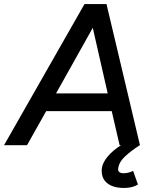

<svg xmlns="http://www.w3.org/2000/svg" viewBox="-53 -720 765 952"><path d="M366 -700H475L641 0H640Q595 29 566 56.5Q537 84 533 115Q531 126 538 132.5Q545 139 559 139Q574 139 587.5 135Q601 131 607 127L631 195Q603 212 562 212Q506 212 476.5 186.5Q447 161 452 114Q456 86 481 56Q506 26 547 0H540L501 -169H176L81 0H-33ZM481 -257 407 -582 225 -257Z"/></svg>

Font: Oak Sans Medium
Style: Italic
Weight: 500
Italic angle: -9.49998°
Foundry: Erik Kennedy, Walven
Version: Version 1.000